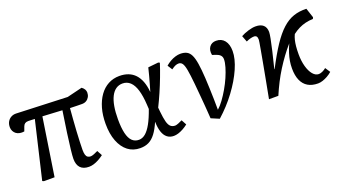

<svg xmlns="http://www.w3.org/2000/svg" viewBox="-49 -944 2444 1369"><g transform="rotate(-20 1173.5 -260.0)"><path d="M450 14Q407 14 385 -9Q363 -32 363 -77Q363 -98 368.5 -147Q374 -196 384 -268Q394 -340 408 -430Q371 -432 334 -434Q297 -436 259 -438L192 0H111L100 -5L202 -439Q182 -440 170.5 -440.5Q159 -441 152 -441Q137 -441 127.5 -434.5Q118 -428 113 -414L101 -381Q83 -378 67 -381Q51 -384 39.5 -392.5Q28 -401 21 -414.5Q14 -428 14 -444Q14 -468 24 -485.5Q34 -503 51.5 -512.5Q69 -522 91 -521L476 -506L591 -534Q605 -524 611.5 -512.5Q618 -501 618 -488Q618 -470 610 -455.5Q602 -441 588 -432.5Q574 -424 555 -424Q544 -424 518.5 -424.5Q493 -425 464 -426Q461 -389 457.5 -344.5Q454 -300 451.5 -255.5Q449 -211 447.5 -174.5Q446 -138 446 -115Q446 -93 450 -79Q454 -65 463 -58.5Q472 -52 486 -52Q495 -52 512 -58.5Q529 -65 542 -72L563 -33Q543 -18 523.5 -7.5Q504 3 485.5 8.5Q467 14 450 14Z M839 14Q785 14 746 -16Q707 -46 685.5 -101.5Q664 -157 664 -233Q664 -298 679 -350.5Q694 -403 721.5 -441.5Q749 -480 787.5 -500.5Q826 -521 872 -521Q910 -521 939.5 -509.5Q969 -498 990 -475.5Q1011 -453 1024 -419Q1037 -385 1041 -340H1042Q1049 -364 1057 -391.5Q1065 -419 1073 -449Q1081 -479 1088 -508L1166 -516L1177 -511Q1162 -464 1142 -411.5Q1122 -359 1100 -308.5Q1078 -258 1056 -214L1059 -182Q1064 -133 1071.5 -104.5Q1079 -76 1092.5 -64Q1106 -52 1127 -52Q1135 -52 1152 -58.5Q1169 -65 1182 -72L1203 -33Q1184 -18 1164.5 -7.5Q1145 3 1127 8.5Q1109 14 1093 14Q1064 14 1043.5 -2Q1023 -18 1012.5 -49Q1002 -80 1001 -125H1000Q979 -76 955.5 -45Q932 -14 904 0Q876 14 839 14ZM850 -45Q876 -45 899.5 -64.5Q923 -84 945.5 -124.5Q968 -165 990 -228L988 -261Q984 -329 970.5 -373.5Q957 -418 933 -440.5Q909 -463 875 -463Q847 -463 825 -448Q803 -433 788 -403.5Q773 -374 765.5 -331.5Q758 -289 758 -234Q758 -169 768 -127Q778 -85 798.5 -65Q819 -45 850 -45Z M1442 11 1381 -15Q1379 -44 1377.5 -65.5Q1376 -87 1374 -112.5Q1372 -138 1368.5 -178Q1365 -218 1359 -283Q1352 -355 1345 -393Q1338 -431 1327.5 -445.5Q1317 -460 1300 -460Q1288 -460 1275.5 -455Q1263 -450 1244 -436L1221 -472Q1238 -487 1257.5 -498Q1277 -509 1297 -515Q1317 -521 1334 -521Q1363 -521 1382.5 -511Q1402 -501 1414 -476.5Q1426 -452 1433 -408Q1440 -364 1444 -296Q1446 -260 1447.5 -219Q1449 -178 1450 -136Q1451 -94 1451 -54Q1473 -73 1496 -104.5Q1519 -136 1540.5 -173Q1562 -210 1578.5 -248Q1595 -286 1605 -320Q1615 -354 1615 -378Q1615 -395 1605.5 -406.5Q1596 -418 1576 -425L1545 -436Q1538 -474 1555.5 -497.5Q1573 -521 1606 -521Q1647 -521 1670 -492Q1693 -463 1693 -412Q1693 -354 1660.5 -280Q1628 -206 1571.5 -130Q1515 -54 1442 11Z M2187 14Q2142 14 2111 -4.5Q2080 -23 2064 -59.5Q2048 -96 2048 -149Q2048 -178 2052.5 -205.5Q2057 -233 2066.5 -262.5Q2076 -292 2091 -325Q2061 -291 2033.5 -253.5Q2006 -216 1980.5 -175.5Q1955 -135 1932.5 -91Q1910 -47 1890 0H1819Q1835 -84 1847.5 -150.5Q1860 -217 1869 -266.5Q1878 -316 1884 -349.5Q1890 -383 1893 -401.5Q1896 -420 1896 -424Q1896 -441 1890 -449Q1884 -457 1871 -457Q1859 -457 1843.5 -453Q1828 -449 1811 -441L1793 -488Q1818 -502 1850 -511.5Q1882 -521 1906 -521Q1944 -521 1964 -503Q1984 -485 1984 -450Q1984 -437 1977.5 -402.5Q1971 -368 1958.5 -314.5Q1946 -261 1928 -189L1930 -188Q1980 -284 2022.5 -348Q2065 -412 2106.5 -449.5Q2148 -487 2192.5 -502Q2237 -517 2290 -515L2314 -442L2309 -431Q2279 -430 2252 -423.5Q2225 -417 2200.5 -405Q2176 -393 2151 -374Q2142 -355 2137 -334.5Q2132 -314 2129.5 -288.5Q2127 -263 2127 -229Q2127 -178 2138.5 -136.5Q2150 -95 2170 -71Q2190 -47 2215 -47Q2228 -47 2244 -54.5Q2260 -62 2271 -72L2296 -34Q2279 -19 2260 -8.5Q2241 2 2222.5 8Q2204 14 2187 14Z"/></g></svg>

Font: Literata
Style: Italic
Weight: 400
Italic angle: -2°
Designer: Latin by Veronika Burian and Jose Scaglione. Greek by Irene Vlachou. Cyrillic by Vera Evstafieva
Foundry: TypeTogether
Version: Version 3.103;gftools[0.9.29]